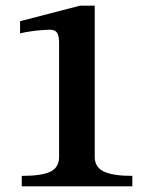

<svg xmlns="http://www.w3.org/2000/svg" viewBox="-20 -659 535 679"><path d="M448 0H57V-37Q128 -37 158.5 -52Q189 -67 189 -104V-505Q189 -532 182 -543Q175 -554 156 -554Q146 -554 127.5 -552.5Q109 -551 88 -548Q67 -545 51 -541V-584L263 -639H315V-104Q315 -68 347 -52.5Q379 -37 448 -37Z"/></svg>

Font: STIX Two Text SemiBold
Style: Regular
Weight: 600
Designer: Ross Mills, John Hudson & Paul Hanslow, Tiro Typeworks Ltd; with prior portions MicroPress Inc., and Coen Hoffman.
Foundry: Tiro Typeworks Ltd
Version: Version 2.13 b171